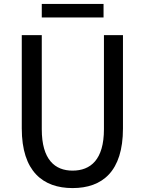

<svg xmlns="http://www.w3.org/2000/svg" viewBox="-20 -945 740 979"><path d="M193 -925V-856H508V-925ZM91 -290C91 -71 199 14 350 14C502 14 607 -71 607 -290V-766H510V-286C510 -131 442 -75 350 -75C260 -75 193 -131 193 -286V-766H91Z"/></svg>

Font: Kawkab Mono Light
Style: Bold
Weight: 400
Monospace: yes
Designer: Abdullah Arif
Foundry: Abdullah Arif
Version: Version 1.000;PS 000.500;hotconv 1.0.88;makeotf.lib2.5.64775